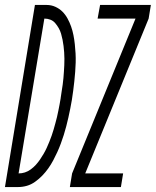

<svg xmlns="http://www.w3.org/2000/svg" viewBox="-60 -755 629 775"><path d="M222 0 231 -55 487 -680H334L344 -735H549L540 -680L284 -55H437L428 0ZM-40 0 81 -735H128Q147 -735 163.5 -727.5Q180 -720 192 -708Q204 -696 212.5 -680.5Q221 -665 227 -648Q233 -631 236.5 -613Q240 -595 242 -576.5Q244 -558 245 -539.5Q246 -521 245.5 -502.5Q245 -484 243.5 -465Q242 -446 240 -427Q238 -408 235.5 -389Q233 -370 230 -351Q227 -334 223.5 -316Q220 -298 216 -280.5Q212 -263 207.5 -245.5Q203 -228 197.5 -210.5Q192 -193 185.5 -175.5Q179 -158 171.5 -141.5Q164 -125 155 -108Q146 -91 135 -75.5Q124 -60 111 -46.5Q98 -33 82 -21.5Q66 -10 48.5 -5Q31 0 13 0ZM15 -55Q28 -55 40.5 -59Q53 -63 64.5 -71.5Q76 -80 85 -90Q94 -100 101.5 -111Q109 -122 116 -134Q123 -146 128.5 -158Q134 -170 139 -182.5Q144 -195 148.5 -207.5Q153 -220 156.5 -232.5Q160 -245 163.5 -257.5Q167 -270 170 -282.5Q173 -295 175.5 -308Q178 -321 180.5 -333.5Q183 -346 185 -359V-360Q185 -360 185 -360Q185 -360 185 -360Q187 -374 189 -387Q191 -400 193 -413Q195 -426 196 -439.5Q197 -453 198 -466Q199 -479 199.5 -492Q200 -505 200 -518Q200 -531 199 -544Q198 -557 196.5 -569.5Q195 -582 192.5 -594.5Q190 -607 186.5 -619Q183 -631 177 -641.5Q171 -652 163 -661.5Q155 -671 143.5 -675.5Q132 -680 119 -680Z"/></svg>

Font: Iosevka SS04 Light
Style: Italic
Weight: 300
Italic angle: -9°
Monospace: yes
Designer: Belleve Invis
Foundry: Belleve Invis
Version: Version 19.0.0; ttfautohint (v1.8.4)